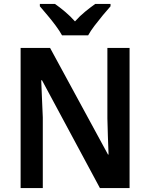

<svg xmlns="http://www.w3.org/2000/svg" viewBox="-20 -958 765 978"><path d="M640 0H489L194 -549H190Q192 -499 194 -452.5Q196 -406 198 -360V0H85V-714H235L530 -171H533Q531 -218 529.5 -264.5Q528 -311 527 -355V-714H640ZM296 -778Q284 -800 264 -827Q244 -854 222 -880Q200 -906 183 -926V-938H260Q283 -922 310.5 -899Q338 -876 362 -849Q387 -877 413.5 -898.5Q440 -920 465 -938H543V-926Q526 -907 504 -880.5Q482 -854 461.5 -827Q441 -800 429 -778Z"/></svg>

Font: Noto Sans Telugu SemiCondensed SemiBold
Style: Regular
Weight: 600
Width: 4
Designer: Jelle Bosma - Monotype Design Team
Foundry: Monotype Imaging Inc.
Version: Version 2.005; ttfautohint (v1.8.4.7-5d5b)